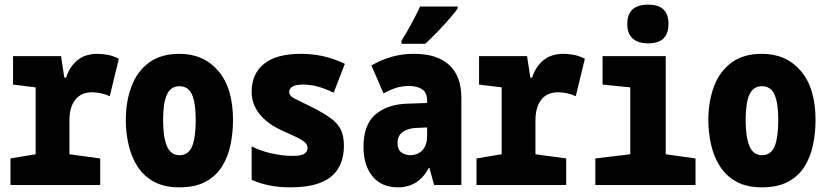

<svg xmlns="http://www.w3.org/2000/svg" viewBox="-20 -794 3540 824"><path d="M25 0V-114L133 -132V-419L36 -431V-553H242L256 -461H264Q277 -505 310.5 -534Q344 -563 399 -563Q416 -563 440 -559Q464 -555 490 -542L451 -381Q435 -389 414 -393.5Q393 -398 376 -398Q328 -398 303 -366Q278 -334 278 -278V-132L410 -114V0Z M750 10Q685 10 641 -14Q597 -38 570.5 -79Q544 -120 532 -172Q520 -224 520 -279Q520 -358 544 -422.5Q568 -487 619 -525Q670 -563 750 -563Q854 -563 917 -489.5Q980 -416 980 -279Q980 -225 969.5 -173.5Q959 -122 933.5 -80.5Q908 -39 863 -14.5Q818 10 750 10ZM750 -128Q789 -128 804.5 -166Q820 -204 820 -279Q820 -352 804 -388Q788 -424 750 -424Q713 -424 696.5 -388.5Q680 -353 680 -279Q680 -205 696.5 -166.5Q713 -128 750 -128Z M1227 10Q1178 10 1137.5 2Q1097 -6 1060 -22V-166Q1095 -147 1144 -136Q1193 -125 1233 -125Q1274 -125 1287 -134.5Q1300 -144 1300 -159Q1300 -178 1277 -192Q1254 -206 1190 -234Q1128 -262 1094 -304.5Q1060 -347 1060 -400Q1060 -477 1113 -520Q1166 -563 1272 -563Q1320 -563 1366 -553Q1412 -543 1460 -520L1412 -396Q1373 -415 1341.5 -423Q1310 -431 1282 -431Q1248 -431 1234.5 -422Q1221 -413 1221 -400Q1221 -382 1246 -370Q1271 -358 1319 -334Q1369 -309 1399 -287Q1429 -265 1442.5 -238Q1456 -211 1456 -169Q1456 -81 1400.5 -35.5Q1345 10 1227 10Z M1688 10Q1617 10 1578.5 -37.5Q1540 -85 1540 -164Q1540 -259 1591 -302.5Q1642 -346 1726 -349L1813 -352V-362Q1813 -397 1791.5 -411Q1770 -425 1735 -425Q1705 -425 1678.5 -416.5Q1652 -408 1626 -393L1574 -513Q1615 -537 1660 -550Q1705 -563 1757 -563Q1856 -563 1908 -515Q1960 -467 1960 -374V0H1843L1823 -73H1820Q1776 10 1688 10ZM1741 -128Q1772 -128 1792.5 -149Q1813 -170 1813 -212V-247L1768 -245Q1732 -244 1709 -228Q1686 -212 1686 -180Q1686 -152 1702.5 -140Q1719 -128 1741 -128ZM1703 -619Q1728 -659 1747.5 -695.5Q1767 -732 1783 -766H1944V-757Q1931 -739 1907 -711.5Q1883 -684 1856 -656Q1829 -628 1805 -606H1703Z M2025 0V-114L2133 -132V-419L2036 -431V-553H2242L2256 -461H2264Q2277 -505 2310.5 -534Q2344 -563 2399 -563Q2416 -563 2440 -559Q2464 -555 2490 -542L2451 -381Q2435 -389 2414 -393.5Q2393 -398 2376 -398Q2328 -398 2303 -366Q2278 -334 2278 -278V-132L2410 -114V0Z M2761 -608Q2718 -608 2695 -629Q2672 -650 2672 -691Q2672 -774 2761 -774Q2807 -774 2828 -753Q2849 -732 2849 -691Q2849 -652 2828.5 -630Q2808 -608 2761 -608ZM2535 0V-114L2685 -132V-419L2566 -431V-553H2837V-132L2965 -114V0Z M3250 10Q3185 10 3141 -14Q3097 -38 3070.5 -79Q3044 -120 3032 -172Q3020 -224 3020 -279Q3020 -358 3044 -422.5Q3068 -487 3119 -525Q3170 -563 3250 -563Q3354 -563 3417 -489.5Q3480 -416 3480 -279Q3480 -225 3469.5 -173.5Q3459 -122 3433.5 -80.5Q3408 -39 3363 -14.5Q3318 10 3250 10ZM3250 -128Q3289 -128 3304.5 -166Q3320 -204 3320 -279Q3320 -352 3304 -388Q3288 -424 3250 -424Q3213 -424 3196.5 -388.5Q3180 -353 3180 -279Q3180 -205 3196.5 -166.5Q3213 -128 3250 -128Z"/></svg>

Font: Noto Sans Mono ExtraCondensed Black
Style: Regular
Weight: 900
Width: 2
Designer: Monotype Design Team
Foundry: Monotype Imaging Inc.
Version: Version 2.014